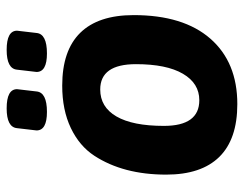

<svg xmlns="http://www.w3.org/2000/svg" viewBox="-100 -642 750 591"><g transform="rotate(-90 275.5 -347.0)"><path d="M33 -211Q33 -343 91 -432Q121 -478 176.5 -504.5Q232 -531 307 -531Q415 -531 469.5 -475.5Q524 -420 524 -311Q524 -158 451.5 -75Q379 8 250 8Q142 8 87.5 -47.5Q33 -103 33 -211ZM262 -109Q314 -109 343.5 -159.5Q373 -210 373 -304Q373 -414 295 -414Q241 -414 212 -364Q183 -314 183 -218Q183 -109 262 -109ZM356 -670Q359 -702 417 -702Q476 -702 476 -670L469 -610Q466 -578 406 -578Q349 -578 349 -610ZM176 -670Q179 -702 237 -702Q296 -702 296 -670L289 -610Q286 -578 226 -578Q169 -578 169 -610Z"/></g></svg>

Font: AsCom
Style: Bold Italic
Weight: 700
Italic angle: -48°
Designer: AsCom
Foundry: AsCom
Version: Version 1.001